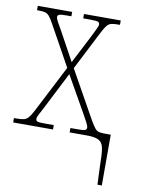

<svg xmlns="http://www.w3.org/2000/svg" viewBox="-86 -595 647 864"><g transform="rotate(10 237.0 -163.0)"><path d="M416 108Q416 63 410.5 40Q405 17 387.5 8.5Q370 0 335 0H256V-20H288Q317 -20 323.5 -23.5Q330 -27 330 -34Q330 -42 322.5 -56.5Q315 -71 302 -94L209 -258L124 -91Q112 -68 105 -55Q98 -42 98 -34Q98 -26 104.5 -23Q111 -20 135 -20H180V0H-2V-20H10Q31 -20 43 -23Q55 -26 64 -36.5Q73 -47 85 -70L195 -284L93 -468Q81 -490 72.5 -500Q64 -510 53.5 -513Q43 -516 24 -516H16V-536H173V-516H152Q123 -516 116.5 -512.5Q110 -509 110 -502Q110 -495 118 -480Q126 -465 139 -443L210 -313L276 -441Q287 -464 294.5 -479Q302 -494 302 -501Q302 -509 295.5 -512.5Q289 -516 260 -516H227V-536H395V-516H390Q369 -516 357 -513.5Q345 -511 336.5 -501Q328 -491 316 -468L224 -288L347 -68Q360 -46 368 -36.5Q376 -27 386 -24.5Q396 -22 413 -22H440V210H420Z"/></g></svg>

Font: Noto Serif Condensed Thin
Style: Regular
Weight: 100
Width: 3
Designer: Monotype Design Team
Foundry: Monotype Imaging Inc.
Version: Version 2.013; ttfautohint (v1.8.4.7-5d5b)